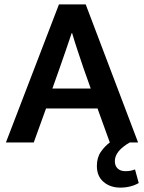

<svg xmlns="http://www.w3.org/2000/svg" viewBox="-20 -650 659 876"><path d="M249 -630H371L610 0H572Q504 39 504 85Q504 107 517 119Q530 131 552 131Q577 131 596 123L613 185Q596 195 574.5 200.5Q553 206 529 206Q483 206 452.5 180Q422 154 422 107Q422 69 440 43Q458 17 481 0L425 -155H190L134 0H7ZM219 -246H394L361 -339Q347 -381 334.5 -418Q322 -455 309 -499H307Q293 -458 280 -419.5Q267 -381 252 -339Z"/></svg>

Font: Mukta Mahee SemiBold
Style: Regular
Weight: 600
Designer: Shuchita Grover, Noopur Datye, Girish Dalvi, Yashodeep Gholap
Foundry: Ek Type
Version: Version 2.538;PS 1.000;hotconv 16.6.51;makeotf.lib2.5.65220;